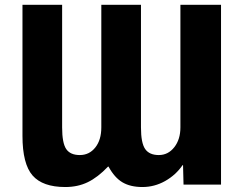

<svg xmlns="http://www.w3.org/2000/svg" viewBox="-20 -750 993 780"><path d="M71.3 -198.2V-730.5H232.4V-232.4Q232.4 -168.9 249 -144.5Q265.6 -120.1 304.2 -120.1Q342.8 -120.1 367.2 -150.9Q391.6 -181.6 391.6 -232.4V-730.5H552.7V-232.4Q552.7 -168.9 569.8 -144.5Q586.9 -120.1 625 -120.1Q663.1 -120.1 688 -151.9Q712.9 -183.6 712.9 -232.4V-730.5H877.9V0H725.6L723.6 -79.1H721.7Q694.3 -39.1 650.9 -14.6Q607.4 9.8 558.6 9.8Q509.8 9.8 477.5 -9.3Q445.3 -28.3 420.9 -73.2H418.9Q377 -29.3 336.4 -9.8Q295.9 9.8 245.1 9.8Q153.3 9.8 112.3 -37.1Q71.3 -84 71.3 -198.2Z"/></svg>

Font: GenEi M Gothic v2 Heavy
Style: Regular
Weight: 800
Version: Version 2.0